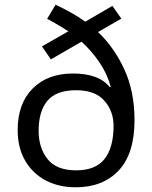

<svg xmlns="http://www.w3.org/2000/svg" viewBox="-20 -785 645 815"><path d="M216 -765Q248 -750 280.5 -732Q313 -714 342 -693L457 -760L495 -706L396 -649Q464 -585 507.5 -491Q551 -397 551 -275Q551 -133 484 -61.5Q417 10 301 10Q229 10 173.5 -19.5Q118 -49 86.5 -103.5Q55 -158 55 -233Q55 -345 118.5 -409Q182 -473 290 -473Q343 -473 382.5 -459Q422 -445 446 -415L450 -417Q434 -474 401 -522Q368 -570 326 -608L196 -533L158 -588L270 -652Q249 -666 226 -679.5Q203 -693 180 -705ZM303 -402Q219 -402 181.5 -357.5Q144 -313 144 -230Q144 -157 182 -109.5Q220 -62 303 -62Q386 -62 424 -110.5Q462 -159 462 -251Q462 -313 423 -357.5Q384 -402 303 -402Z"/></svg>

Font: Noto Sans Medefaidrin
Style: Regular
Weight: 400
Designer: Dalton Maag Ltd
Foundry: Dalton Maag Ltd
Version: Version 1.002; ttfautohint (v1.8.4.7-5d5b)